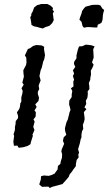

<svg xmlns="http://www.w3.org/2000/svg" viewBox="-20 -732 544 964"><path d="M169 -596 159 -598 150 -600 138 -607 137 -616 135 -629 132 -646 137 -654V-662L143 -672L146 -679L151 -694L166 -706L178 -709L187 -712H218L235 -703L246 -692L244 -682L251 -675L245 -663L247 -653L248 -643L250 -631L246 -624L242 -616L229 -603L218 -599L211 -597L204 -594L195 -589L178 -593ZM74 10 67 -1 50 0 47 -20 51 -50 48 -57 55 -80V-95L58 -108L59 -124L70 -138L71 -149L65 -168L76 -184L80 -195L82 -213L87 -222V-243L92 -262L94 -275L88 -289L99 -307L92 -317L95 -328L100 -348L98 -362L97 -379L103 -391L111 -406L113 -419L112 -442L105 -454L120 -486L131 -490L146 -501L162 -506L189 -504L202 -497L201 -485L206 -455L202 -434L197 -423L193 -406L190 -393L184 -379L180 -359L178 -351L184 -328L178 -313L174 -302L177 -285L170 -271V-260L176 -241L173 -225L157 -208L164 -195L153 -177L160 -169L159 -147L148 -132L154 -122L151 -110L147 -95L153 -79L143 -56L145 -50L135 -18L133 -8L120 0L98 7ZM417 -596 408 -594 401 -593 394 -602 392 -612 389 -623 383 -629 379 -632 381 -642 385 -653 389 -663 392 -676 398 -685 404 -693 411 -699 431 -704 440 -707 457 -708H472L484 -705L494 -689L503 -682L499 -668L497 -659L496 -648L495 -634L493 -627L489 -617L471 -608L468 -594H456L443 -595L427 -596ZM258 134 269 119 271 101 283 91 285 79 291 60 292 42 288 29 290 18 302 -10 296 -25 300 -43 313 -55 307 -74 306 -88 310 -104 314 -119 320 -131 326 -154 329 -168 334 -180 331 -194 327 -207 328 -227 340 -245V-258L343 -275L336 -289L349 -298L348 -322L352 -332L346 -350L352 -363L346 -379L358 -396L351 -412L353 -423L364 -439V-454L371 -483L377 -499L393 -500L411 -508L438 -505L455 -499L448 -485L450 -450V-442L442 -419L450 -407L445 -394L436 -377L437 -357L434 -344L433 -331L426 -315L428 -303L429 -285L420 -273L421 -261L419 -242L411 -226L413 -210L404 -193L414 -184L401 -169L404 -147L405 -134L402 -121L396 -105L398 -85L392 -73L389 -57V-42L385 -33L381 -13L372 17L377 34L373 45L375 58L365 71L361 92V102L348 119L341 130L330 143L325 156L309 175L298 187L294 192L276 197L269 199L242 206L230 212L223 205L191 206L177 194L185 169L186 153L200 149L225 151L241 146L255 139Z"/></svg>

Font: Winky Rough Light
Style: Italic
Weight: 300
Italic angle: -8.97852°
Designer: Simon Atzbach
Foundry: typofactur
Version: Version 1.206; ttfautohint (v1.8.4.7-5d5b)